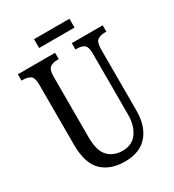

<svg xmlns="http://www.w3.org/2000/svg" viewBox="-201 -953 975 1076"><g transform="rotate(-30 286.5 -414.5)"><path d="M288 10Q196 10 141.5 -42Q87 -94 87 -216V-605Q87 -649 69 -661Q51 -673 23 -673H12V-714H253V-673H243Q215 -673 197 -660.5Q179 -648 179 -601V-210Q179 -122 214.5 -85.5Q250 -49 307 -49Q371 -49 402.5 -95Q434 -141 434 -208V-605Q434 -649 417 -661Q400 -673 371 -673H361V-714H561V-673H550Q522 -673 504 -660.5Q486 -648 486 -601V-206Q486 -106 436 -48Q386 10 288 10ZM189 -782V-839H418V-782Z"/></g></svg>

Font: Noto Serif Bengali ExtraCondensed
Style: Regular
Weight: 400
Width: 2
Designer: Juan Bruce, Universal Thirst, Indian Type Foundry and the Monotype Design Team.
Foundry: Monotype Imaging Inc.
Version: Version 2.003; ttfautohint (v1.8.4.7-5d5b)